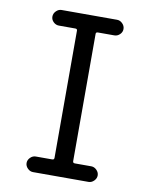

<svg xmlns="http://www.w3.org/2000/svg" viewBox="-83 -791 666 852"><g transform="rotate(10 250.0 -365.0)"><path d="M199.2 -70.3Q208 -70.3 208 -79.1V-652.3Q208 -660.2 199.2 -660.2H125Q111.3 -660.2 100.6 -670.4Q89.8 -680.7 89.8 -694.8Q89.8 -709 100.6 -719.7Q111.3 -730.5 125 -730.5H375Q388.7 -730.5 399.4 -719.7Q410.2 -709 410.2 -694.8Q410.2 -680.7 399.4 -670.4Q388.7 -660.2 375 -660.2H300.8Q292 -660.2 292 -652.3V-79.1Q292 -70.3 300.8 -70.3H375Q388.7 -70.3 399.4 -59.6Q410.2 -48.8 410.2 -35.2Q410.2 -21.5 399.4 -10.7Q388.7 0 375 0H125Q111.3 0 100.6 -10.7Q89.8 -21.5 89.8 -35.2Q89.8 -48.8 100.6 -59.6Q111.3 -70.3 125 -70.3Z"/></g></svg>

Font: Rounded Mgen+ 2m regular
Style: Regular
Weight: 400
Designer: [Source Han Sans]
Ryoko NISHIZUKA  (kana & ideographs); Paul D. Hunt (Latin, Greek & Cyrillic); Wenlong ZHANG  (bopomofo
Version: Version 1.059.20150602